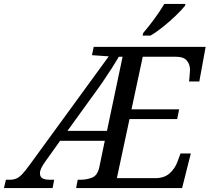

<svg xmlns="http://www.w3.org/2000/svg" viewBox="-78 -951 1060 971"><path d="M-58 0 -48 -42H-29Q-10 -42 4.5 -48Q19 -54 35 -71Q51 -88 74 -120L472 -666L387 -672L396 -714H962L930 -539H878Q879 -544 880 -557Q881 -570 882 -582.5Q883 -595 883 -597Q883 -625 867 -644.5Q851 -664 812 -664H644L587 -398H828L818 -349H577L513 -50H706Q753 -50 780 -74.5Q807 -99 819 -132L835 -175H887L843 0H307L315 -42H328Q361 -42 388.5 -53Q416 -64 425 -109L452 -239H226L151 -134Q124 -97 124 -75Q124 -58 135.5 -50Q147 -42 175 -42H196L188 0ZM263 -289H463L542 -664H523Q509 -640 488 -607Q467 -574 443 -539Q419 -504 396 -473ZM646 -784Q672 -814 701.5 -854Q731 -894 753 -931H860L857 -921Q841 -901 811.5 -872.5Q782 -844 748 -816.5Q714 -789 683 -771H643Z"/></svg>

Font: NotoSerif-Italic
Style: Regular
Weight: 400
Italic angle: -12°
Designer: Monotype Design Team
Foundry: Monotype Imaging Inc.
Version: Version 2.007; ttfautohint (v1.8) -l 8 -r 50 -G 200 -x 14 -D